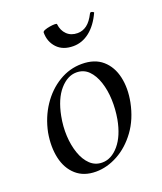

<svg xmlns="http://www.w3.org/2000/svg" viewBox="-115 -656 631 747"><g transform="rotate(-20 200.5 -283.0)"><path d="M155 14Q105 14 73.5 -14Q42 -42 31.5 -89Q21 -136 31 -193Q43 -252 74 -298.5Q105 -345 149.5 -372Q194 -399 245 -399Q298 -399 330 -371Q362 -343 372.5 -296Q383 -249 372 -193Q359 -128 325 -81.5Q291 -35 246 -10.5Q201 14 155 14ZM190 -11Q228 -11 259 -47.5Q290 -84 302 -149Q309 -189 307.5 -228.5Q306 -268 295 -301.5Q284 -335 264 -355Q244 -375 214 -375Q177 -375 145.5 -339Q114 -303 101 -236Q93 -195 95 -155.5Q97 -116 108.5 -83Q120 -50 140.5 -30.5Q161 -11 190 -11ZM239 -475Q196 -475 172 -500.5Q148 -526 148 -564Q148 -569 157 -572.5Q166 -576 178 -578Q190 -580 199 -580Q208 -580 208 -577Q211 -550 228 -533.5Q245 -517 272 -517Q293 -517 310.5 -530Q328 -543 343 -573Q346 -578 353 -575Q360 -572 359 -570Q338 -524 307 -499.5Q276 -475 239 -475Z"/></g></svg>

Font: Cormorant Medium
Style: Italic
Weight: 500
Italic angle: -10°
Designer: Christian Thalmann (Catharsis Fonts)
Foundry: Catharsis Fonts
Version: Version 4.000